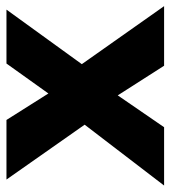

<svg xmlns="http://www.w3.org/2000/svg" viewBox="14 -554 540 609"><g transform="rotate(-90 284.5 -250.0)"><path d="M569 0H380L286 -147L185 0H0L193 -252L19 -500H208L292 -367L387 -500H558L385 -261Z"/></g></svg>

Font: Prodigy Sans
Style: Bold
Weight: 700
Designer: Wei Huang
Foundry: Wei Huang
Version: Version 1.003; ttfautohint (v1.8.3)